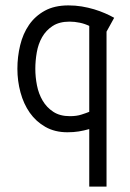

<svg xmlns="http://www.w3.org/2000/svg" viewBox="-20 -480 480 711"><path d="M374.5 -362.8V210.9H310.5V-2Q289.6 3.9 271.2 6.8Q252.9 9.8 229.5 9.8Q183.1 9.8 148.2 -10Q113.3 -29.8 90.3 -62.5Q67.4 -95.2 55.9 -137.7Q44.4 -180.2 44.4 -225.1Q44.4 -270 54.7 -312.5Q64.9 -355 87.4 -387.7Q109.9 -420.4 145.8 -440.2Q181.6 -460 233.4 -460Q258.8 -460 282.7 -456.1Q306.6 -452.1 328.4 -445.6Q350.1 -439 368.7 -430.9Q387.2 -422.9 402.8 -414.1ZM310.5 -383.8Q295.4 -391.6 275.9 -395.8Q256.3 -399.9 237.8 -399.9Q199.7 -399.9 175 -383.8Q150.4 -367.7 136 -342.5Q121.6 -317.4 116.2 -286.1Q110.8 -254.9 110.8 -225.1Q110.8 -194.8 116.9 -163.8Q123 -132.8 137.9 -107.4Q152.8 -82 177.5 -65.9Q202.1 -49.8 238.8 -49.8Q263.7 -49.8 281.7 -55.7Q299.8 -61.5 310.5 -65.9Z"/></svg>

Font: Aubrey
Style: Regular
Weight: 400
Designer: Gayaneh Bagdasaryan | Cyreal.org
Foundry: Gayaneh Bagdasaryan | Cyreal.org
Version: Version 1.000